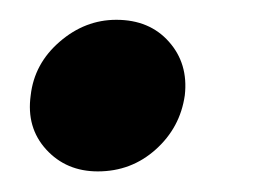

<svg xmlns="http://www.w3.org/2000/svg" viewBox="-20 -164 261 192"><path d="M77.8 7.4Q46.2 7.4 26.2 -14.5Q6.2 -36.4 10.7 -68.7Q14.3 -100.4 39.7 -122.3Q65 -144.2 96.3 -144.2Q129.5 -144.2 148.9 -122.3Q168.4 -100.4 164.8 -68.7Q160.2 -36.4 135.7 -14.5Q111.3 7.4 77.8 7.4Z"/></svg>

Font: Aleo
Style: Italic
Weight: 400
Italic angle: -7°
Designer: Alessio Laiso
Foundry: Alessio Laiso
Version: Version 2.001;gftools[0.9.29]